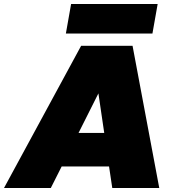

<svg xmlns="http://www.w3.org/2000/svg" viewBox="-70 -936 863 956"><path d="M489 0 473 -107H237L183 0H-50L334 -708H590L723 0ZM258 -769 284 -916H715L689 -769ZM449 -274 420 -471 321 -274Z"/></svg>

Font: Poppins Black
Style: Italic
Weight: 900
Italic angle: -10°
Designer: Ninad Kale (Devanagari), Jonny Pinhorn (Latin)
Foundry: Indian Type Foundry
Version: Version 3.200;PS 1.000;hotconv 16.6.54;makeotf.lib2.5.65590